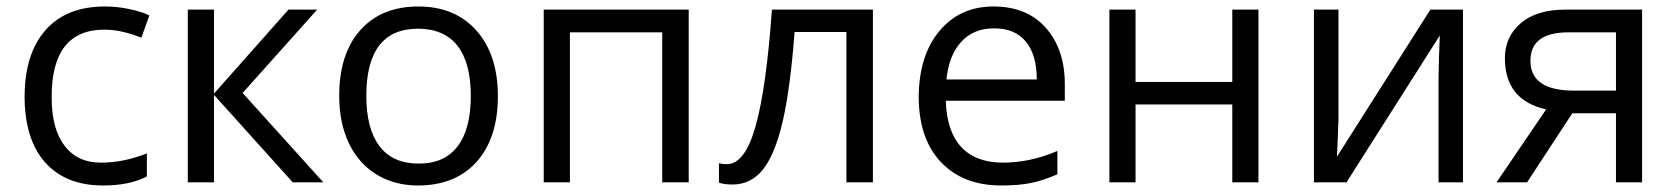

<svg xmlns="http://www.w3.org/2000/svg" viewBox="-20 -565 5195 595"><path d="M140.1 -265.1Q139.6 -166.5 179.7 -113.8Q219.7 -61 292 -61Q364.3 -61 435.1 -89.8V-18.1Q381.3 9.8 299.8 9.8Q183.6 9.8 120.1 -61.5Q56.6 -132.8 56.2 -265.6Q56.6 -398.4 121.1 -471.7Q185.5 -544.9 305.2 -544.9Q343.8 -544.9 382.3 -536.6Q420.9 -528.3 442.9 -517.1L418 -448.2Q356 -473.1 303.2 -473.1Q140.1 -473.1 140.1 -265.1Z M643.1 0H562V-535.2H643.1V-274.9L874 -535.2H962.9L731.9 -276.9L981.9 0H887.2L643.1 -271Z M1275.9 -476.1Q1115.2 -476.1 1115.2 -268.1Q1115.2 -165.5 1156.2 -111.8Q1197.3 -58.1 1276.9 -58.1Q1356.9 -57.6 1397.9 -111.3Q1439 -165 1439 -267.6Q1439 -370.1 1397.9 -422.9Q1356.9 -475.6 1275.9 -476.1ZM1457 -63.5Q1391.1 9.8 1274.9 9.8Q1203.1 9.8 1147.5 -23.9Q1091.8 -57.6 1061.5 -120.6Q1031.2 -183.6 1031.2 -268.1Q1031.2 -398.4 1096.7 -471.7Q1162.1 -544.9 1276.4 -544.9Q1390.1 -544.9 1456.5 -470.2Q1522.9 -395.5 1522.9 -266.6Q1522.9 -137.7 1457 -63.5Z M1746.1 0H1665V-535.2H2114.3V0H2032.2V-464.8H1746.1Z M2685.1 0H2603V-465.8H2442.4Q2429.2 -292 2405.8 -189.9Q2382.3 -87.9 2345 -40.5Q2307.6 6.8 2250 6.8Q2223.6 6.8 2208 1V-59.1Q2218.8 -56.2 2232.4 -56.2Q2288.6 -56.2 2321.8 -174.8Q2355 -293.5 2372.1 -535.2H2685.1Z M3060.5 -477.1Q2996.6 -477.1 2958.5 -435.1Q2920.4 -393.1 2913.1 -318.8H3192.9Q3192.9 -395.5 3158.7 -436.5Q3124.5 -477.5 3060.5 -477.1ZM3083 9.8Q2964.4 9.8 2896 -62.5Q2827.6 -134.8 2827.1 -263.7Q2827.6 -392.6 2891.1 -468.8Q2954.6 -544.9 3058.6 -544.9Q3162.6 -544.9 3221.2 -478.5Q3279.8 -412.1 3279.8 -304.2V-252.9H2911.1Q2913.6 -158.7 2958.5 -109.9Q3003.4 -61 3088.4 -61Q3172.4 -61 3256.8 -97.2V-24.9Q3213.4 -5.9 3175.3 2Q3137.2 9.8 3083 9.8Z M3499 -535.2V-311H3798.8V-535.2H3879.9V0H3798.8V-241.2H3499V0H3418V-535.2Z M4127.9 -535.2V-195.8L4124.5 -106.9L4123 -79.1L4412.6 -535.2H4513.7V0H4438V-327.1L4439.5 -391.6L4441.9 -455.1L4152.8 0H4051.8V-535.2Z M4722.7 -377Q4722.7 -284.2 4857.4 -284.2H4987.8V-464.8H4840.8Q4722.7 -464.8 4722.7 -377ZM4643.6 -384.8Q4643.6 -451.2 4692.9 -493.2Q4742.2 -535.2 4830.6 -535.2H5068.8V0H4987.8V-213.9H4852.5L4712.4 0H4617.7L4771.5 -226.1Q4643.6 -254.4 4643.6 -384.8Z"/></svg>

Font: OpenSans
Style: Regular
Weight: 400
Foundry: Ascender Corporation
Version: Version 1.10